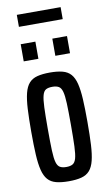

<svg xmlns="http://www.w3.org/2000/svg" viewBox="-92 -862 514 915"><g transform="rotate(-10 165.0 -404.0)"><path d="M165 8Q129 8 104 1.5Q79 -5 64 -22Q49 -39 41.5 -69Q34 -99 31.5 -144.5Q29 -190 29 -255Q29 -320 31.5 -365.5Q34 -411 41.5 -441Q49 -471 64 -488Q79 -505 104 -511.5Q129 -518 165 -518Q201 -518 226 -511.5Q251 -505 266 -488Q281 -471 288.5 -441Q296 -411 298.5 -365.5Q301 -320 301 -255Q301 -190 298.5 -144.5Q296 -99 288.5 -69Q281 -39 266 -22Q251 -5 226 1.5Q201 8 165 8ZM165 -61Q184 -61 195.5 -67.5Q207 -74 212.5 -93Q218 -112 219.5 -151Q221 -190 221 -255Q221 -320 219.5 -358.5Q218 -397 212.5 -416.5Q207 -436 195.5 -442.5Q184 -449 165 -449Q146 -449 134.5 -443Q123 -437 117.5 -417.5Q112 -398 110.5 -359Q109 -320 109 -255Q109 -190 110.5 -151Q112 -112 117.5 -93Q123 -74 134.5 -67.5Q146 -61 165 -61ZM52 -592V-675H123V-592ZM205 -592V-675H276V-592ZM58 -758V-816H270V-758Z"/></g></svg>

Font: Saira UltraCondensed SemiBold
Style: Regular
Weight: 600
Width: 1
Designer: Hector Gatti with collaboration of the Omnibus-Type team
Foundry: Omnibus-Type
Version: Version 1.101